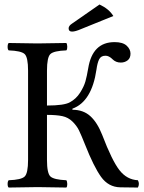

<svg xmlns="http://www.w3.org/2000/svg" viewBox="-20 -840 646 862"><path d="M426.8 -819.8Q469.7 -799.8 488.8 -768.1L345.2 -710Q317.4 -697.8 303.2 -698.2Q288.1 -698.2 288.1 -712.9Q288.1 -724.1 303.2 -733.9ZM190.9 -122.1Q190.9 -62 206.5 -47.6Q222.2 -33.2 277.8 -30.8Q281.7 -25.9 282 -13.9Q282.2 -2 277.8 2Q188 0 148.9 0Q108.9 0 19 2Q14.2 -2 14.2 -13.9Q14.2 -25.9 19 -30.8Q75.2 -32.7 90.6 -47.4Q106 -62 106 -122.1V-522.9Q106 -583 90.6 -597.4Q75.2 -611.8 19 -613.8Q14.2 -617.7 14.2 -629.9Q14.2 -642.1 19 -647Q113.3 -645 147.9 -645Q189.9 -645 277.8 -647Q281.7 -642.1 282 -630.1Q282.2 -618.2 277.8 -613.8Q221.7 -611.8 206.3 -597.4Q190.9 -583 190.9 -522.9V-366.2Q268.1 -366.2 293.9 -380.9Q321.8 -396 339.4 -423.6Q356.9 -451.2 363.5 -474.6Q370.1 -498 376 -533.2Q395 -651.4 495.1 -650.9Q531.2 -650.9 548.6 -635Q565.9 -619.1 565.9 -599.1Q565.9 -579.1 553 -569.1Q540 -559.1 522 -559.1Q500 -559.1 484.9 -574.2Q468.8 -590.3 453.1 -589.8Q433.1 -589.8 425 -573.5Q417 -557.1 413.1 -527.8Q392.1 -383.8 305.2 -352.1V-347.2Q354 -347.2 385.5 -318.6Q417 -290 439 -233.9Q482.9 -118.7 516.4 -75.9Q549.8 -33.2 599.1 -30.8Q607.9 -14.6 599.1 2L520 1Q466.8 0 433.8 -45.9Q400.9 -91.8 361.8 -190.9Q344.7 -233.9 334.5 -254.9Q324.2 -275.9 305.2 -294.4Q286.1 -313 260 -318.6Q233.9 -324.2 190.9 -324.2Z"/></svg>

Font: Linux Libertine O
Style: Regular
Weight: 400
Designer: Philipp H. Poll
Foundry: Philipp H. Poll
Version: Version 5.3.0